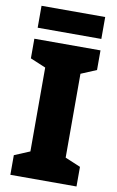

<svg xmlns="http://www.w3.org/2000/svg" viewBox="-97 -940 602 992"><g transform="rotate(10 204.0 -444.0)"><path d="M378 0H31V-103L112 -137V-577L31 -611V-714H378V-611L297 -577V-137L378 -103ZM372 -888V-773H38V-888Z"/></g></svg>

Font: Noto Sans Lao UI SemCond Blk
Style: Regular
Weight: 900
Width: 4
Designer: Monotype Design Team
Foundry: Monotype Imaging Inc.
Version: Version 2.000; ttfautohint (v1.8.4.7-5d5b)